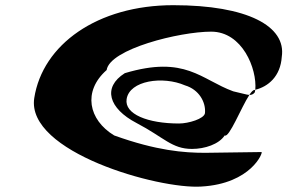

<svg xmlns="http://www.w3.org/2000/svg" viewBox="-20 -730 1107 740"><path d="M112 -352C80 -144 591 0 756 -11C949 -22 995 -144 988 -144L770 -141C690 -141 584 -149 420 -208C321 -268 298 -378 391 -460C403 -541 672 -608 794 -608C914 -608 971 -465 964 -384C1013 -396 1061 -435 1066 -511C1084 -629 934 -710 648 -710C355 -710 144 -558 112 -352ZM461 -448C374 -393 399 -312 506 -256C613 -200 642 -156 720 -156C769 -156 824 -174 846 -208C863 -197 910 -317 941 -364C929 -365 907 -372 879 -378C755 -423 695 -518 461 -448ZM468 -348C479 -420 608 -438 693 -401C747 -385 774 -336 770 -294C767 -272 706 -254 670 -254C550 -254 459 -290 468 -348ZM941 -364C949 -364 956 -366 962 -374L964 -384C963 -384 961 -383 960 -383C955 -383 948 -375 941 -364Z"/></svg>

Font: Ampere
Style: SCSuExtIta
Weight: 400
Version: Version 1